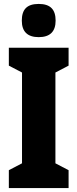

<svg xmlns="http://www.w3.org/2000/svg" viewBox="-20 -957 394 977"><path d="M177 -937C117 -937 91 -909 91 -852C91 -796 120 -768 177 -768C234 -768 263 -796 263 -852C263 -908 237 -937 177 -937ZM329 0V-91L262 -126V-588L329 -623V-714H25V-623L92 -588V-126L25 -91V0Z"/></svg>

Font: Noto Sans Lao ExtraCondensed Black
Style: Regular
Weight: 900
Width: 2
Designer: Monotype Design Team
Foundry: Monotype Imaging Inc.
Version: Version 2.003